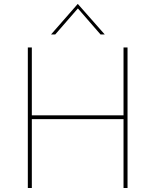

<svg xmlns="http://www.w3.org/2000/svg" viewBox="-20 -939 775 959"><path d="M617 0H597V-344H139V0H119V-702H139V-363H597V-702H617ZM482 -767 369 -897 256 -767H235L368 -919H369L503 -767Z"/></svg>

Font: Josefin Sans Thin
Style: Regular
Weight: 250
Designer: Santiago Orozco
Foundry: Typemade
Version: Version 2.000